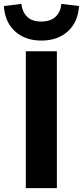

<svg xmlns="http://www.w3.org/2000/svg" viewBox="-50 -969 427 989"><path d="M83 0V-705H243V0ZM163 -760Q80 -760 27.5 -807.5Q-25 -855 -30 -938L60 -949Q65 -907 90 -882.5Q115 -858 162 -858Q210 -858 236 -882.5Q262 -907 266 -949L357 -938Q352 -855 299.5 -807.5Q247 -760 163 -760Z"/></svg>

Font: Nunito Sans 9pt ExtraBold
Style: Regular
Weight: 800
Version: Version 3.101;gftools[0.9.27]